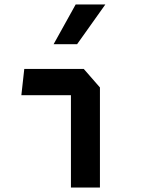

<svg xmlns="http://www.w3.org/2000/svg" viewBox="-20 -834 660 854"><path d="M295.5 0H424.5V-445L352.5 -527.5H88L75 -410.5H295.5ZM323 -637.5H218.5L316.5 -814H448.5Z"/></svg>

Font: Monaspace Krypton SemiBold
Style: Regular
Weight: 600
Designer: Riley Cran & the Lettermatic Team
Foundry: Lettermatic
Version: Version 1.200 (Monaspace Krypton)